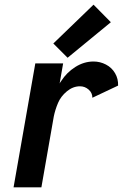

<svg xmlns="http://www.w3.org/2000/svg" viewBox="-20 -801 540 821"><path d="M38 0 131 -530H250L235 -444Q238 -450 242 -455Q265 -491 302 -514.5Q339 -538 380 -538Q408 -538 433 -525Q458 -512 472 -488Q486 -464 485 -435L375 -383Q375 -404 359 -418Q343 -432 322 -432Q292 -432 266 -410.5Q240 -389 228 -360.5Q216 -332 210 -303L157 0ZM269 -554 208 -615 380 -781 454 -706Z"/></svg>

Font: Iosevka SS08
Style: Bold Italic
Weight: 700
Italic angle: -10°
Monospace: yes
Designer: Belleve Invis
Foundry: Belleve Invis
Version: 2.1.0; ttfautohint (v1.8.2)